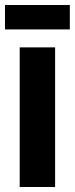

<svg xmlns="http://www.w3.org/2000/svg" viewBox="-27 -750 300 770"><path d="M-7 -632V-730H253V-632ZM52 0V-560H194V0Z"/></svg>

Font: Tektur SemiBold
Style: Regular
Weight: 600
Designer: Adam Jagosz
Foundry: Adam Jagosz
Version: Version 1.005;gftools[0.9.30]